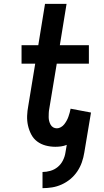

<svg xmlns="http://www.w3.org/2000/svg" viewBox="-20 -755 540 998"><path d="M201 223V139Q221 139 242 133Q263 127 280 113Q297 99 307 79Q317 59 320 39L327 -2Q312 4 297 6Q282 8 268 8Q242 8 217.5 1.5Q193 -5 173.5 -19.5Q154 -34 142.5 -56Q131 -78 125.5 -102.5Q120 -127 121 -153Q122 -179 127 -205L163 -424H92V-520H179L214 -735H326L291 -520H442V-424H275L236 -189Q234 -179 233.5 -168Q233 -157 233 -146.5Q233 -136 235.5 -126Q238 -116 243 -107Q248 -98 256.5 -93Q265 -88 276 -88Q286 -88 296.5 -94Q307 -100 314 -109Q321 -118 326.5 -128Q332 -138 335.5 -148Q339 -158 342 -168.5Q345 -179 347 -190L453 -170L418 39Q414 64 405.5 88.5Q397 113 382 135.5Q367 158 346 175.5Q325 193 300.5 204Q276 215 251 219Q226 223 201 223Z"/></svg>

Font: Iosevka Term Curly
Style: Bold Italic
Weight: 700
Italic angle: -9°
Designer: Belleve Invis
Foundry: Belleve Invis
Version: Version 32.3.0